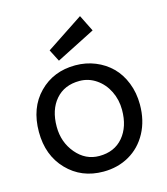

<svg xmlns="http://www.w3.org/2000/svg" viewBox="-114 -850 827 950"><g transform="rotate(-15 299.0 -374.5)"><path d="M465.8 -259.8Q465.8 -311.5 444.1 -355.5Q422.4 -399.4 383.8 -425.8Q345.2 -452.1 298.8 -452.1Q221.2 -452.1 176.5 -400.4Q131.8 -348.6 131.8 -262.2Q131.8 -182.6 180.2 -125.2Q228.5 -67.9 298.8 -67.9Q376.5 -67.9 421.1 -120.6Q465.8 -173.3 465.8 -259.8ZM40 -259.8Q40 -383.3 113.3 -457.8Q186.5 -532.2 298.8 -532.2Q353 -532.2 400.4 -512.9Q447.8 -493.7 482.7 -459.2Q517.6 -424.8 537.8 -373.8Q558.1 -322.8 558.1 -262.2Q558.1 -180.7 524.2 -117.9Q490.2 -55.2 431.4 -21.5Q372.6 12.2 298.8 12.2Q186.5 12.2 113.3 -63.7Q40 -139.6 40 -259.8ZM227.1 -575.2 195.8 -636.2 384.8 -761.2 426.8 -676.8Z"/></g></svg>

Font: ABeeZee
Style: Regular
Weight: 400
Designer: Anja Meiners
Foundry: Anja Meiners
Version: Version 1.002